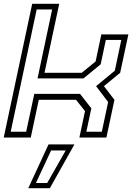

<svg xmlns="http://www.w3.org/2000/svg" viewBox="-24 -720 722 1005"><path d="M-4.5 0 144.5 -700H286L209 -339H404L476.5 -398.5L506.5 -540H648L605 -339L520 -269L575 -197.5L533 0H391.5L421 -138.5L374 -197.5H179L137 0ZM32 -30.5H113L155.5 -228.5H395L454 -153L428 -30.5H509L542 -186L479 -269L577 -350L611 -511H530L503 -383.5L413 -309.5H172.5L249 -670.5H168ZM124 265 230 36H365.5L237 265ZM164 238H223L320 67.5H243.5Z"/></svg>

Font: Tourney Expanded Light
Style: Italic
Weight: 300
Width: 7
Italic angle: -12°
Designer: Tyler Finck
Foundry: Etcetera Type Co
Version: Version 1.010; ttfautohint (v1.8.3)